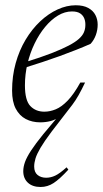

<svg xmlns="http://www.w3.org/2000/svg" viewBox="-20 -466 402 747"><path d="M261.5 -58.5 180.5 46.5Q152 84.5 137.5 109.2Q123 134 118 150.8Q113 167.5 113 182Q113 204 126.2 214.8Q139.5 225.5 159.5 225.5Q177.5 225.5 195 217.2Q212.5 209 239 185L246 194Q212 231 188.5 246.2Q165 261.5 138 261.5Q106.5 261.5 88.5 244.8Q70.5 228 70.5 200Q70.5 183.5 77.2 164.5Q84 145.5 101 119.5Q118 93.5 148 56.5L210.5 -18L215 -13Q196 0 176.8 5Q157.5 10 136.5 10Q105 10 80.2 -3Q55.5 -16 41.2 -43.2Q27 -70.5 27 -113.5Q27 -170 41 -220.2Q55 -270.5 79.8 -311.8Q104.5 -353 136.5 -383Q168.5 -413 204 -429.2Q239.5 -445.5 274.5 -445.5Q304.5 -445.5 323.5 -435Q342.5 -424.5 351.2 -407.5Q360 -390.5 360 -370.5Q360 -349.5 353 -330Q346 -310.5 332.5 -295.5Q306.5 -284 276.2 -272Q246 -260 213 -248Q180 -236 145 -224.5Q110 -213 74.5 -202L76 -223.5Q138 -242.5 179.8 -258.8Q221.5 -275 247.5 -288.8Q273.5 -302.5 287.2 -315Q301 -327.5 306.2 -339.8Q311.5 -352 312 -365Q313 -381 308.2 -393.5Q303.5 -406 292 -413.8Q280.5 -421.5 260 -421.5Q232 -421.5 205.5 -405.5Q179 -389.5 155.8 -361.5Q132.5 -333.5 114.8 -297Q97 -260.5 87 -218.8Q77 -177 77 -134Q77 -75.5 98 -53.5Q119 -31.5 152.5 -31.5Q174.5 -31.5 197 -40.8Q219.5 -50 243.2 -74.5Q267 -99 292.5 -145H311Q298 -117.5 286 -96.2Q274 -75 261.5 -58.5Z"/></svg>

Font: Newsreader 24pt Light
Style: Italic
Weight: 300
Italic angle: -17°
Designer: Hugues Gentile
Foundry: Production Type
Version: Version 1.003